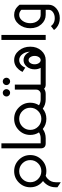

<svg xmlns="http://www.w3.org/2000/svg" viewBox="925 -1610 904 2794"><g transform="rotate(-90 1377.0 -213.0)"><path d="M283.2 -63.5Q350.1 -63.5 397.2 -110.6Q444.3 -157.7 444.3 -224.6Q444.3 -291.5 397.2 -338.6Q350.1 -385.7 283.2 -385.7Q216.3 -385.7 169.2 -338.6Q122.1 -291.5 122.1 -224.6Q122.1 -157.7 169.2 -110.6Q216.3 -63.5 283.2 -63.5ZM122.1 219.7 48.8 170.9V146.5Q48.8 32.7 139.6 -39.1Q48.8 -110.8 48.8 -224.6Q48.8 -321.8 117.4 -390.4Q186 -459 283.2 -459Q380.4 -459 449 -390.4Q517.6 -321.8 517.6 -224.6Q517.6 -127.4 449 -58.8Q380.4 9.8 283.2 9.8Q246.6 9.8 214.4 0Q189.9 11.7 168.9 32.2Q122.1 79.6 122.1 146.5Z M761.7 0H688.5Q615.2 0 615.2 -73.2V-644.5H688.5V-73.2H761.7Z M1044.9 -63.5Q1111.8 -63.5 1158.9 -110.6Q1206.1 -157.7 1206.1 -224.6Q1206.1 -291.5 1158.9 -338.6Q1111.8 -385.7 1044.9 -385.7Q978 -385.7 930.9 -338.6Q883.8 -291.5 883.8 -224.6Q883.8 -157.7 930.9 -110.6Q978 -63.5 1044.9 -63.5ZM1044.9 9.8Q960 9.8 897 -42.5Q838.4 0 761.7 0V-73.2Q809.6 -73.2 847.7 -97.7Q810.5 -153.3 810.5 -224.6Q810.5 -321.8 879.2 -390.4Q947.8 -459 1044.9 -459Q1142.1 -459 1210.7 -390.4Q1279.3 -321.8 1279.3 -224.6Q1279.3 -153.3 1242.2 -97.7Q1280.3 -73.2 1328.1 -73.2V0Q1251.5 0 1192.9 -42.5Q1129.9 9.8 1044.9 9.8Z M1406.2 -73.2Q1432.6 -73.2 1451.2 -91.8Q1469.7 -110.4 1469.7 -136.7V-449.2H1543V-73.2H1679.7V0H1543Q1501.5 0 1483.4 -23.4Q1449.7 0 1406.2 0H1328.1V-73.2ZM1423.3 -517.6Q1401.4 -517.6 1385.5 -533.4Q1369.6 -549.3 1369.6 -571.3Q1369.6 -593.8 1385.5 -609.4Q1401.4 -625 1423.3 -625Q1445.8 -625 1461.4 -609.4Q1477.1 -593.8 1477.1 -571.3Q1477.1 -549.3 1461.4 -533.4Q1445.8 -517.6 1423.3 -517.6ZM1589.4 -517.6Q1567.4 -517.6 1551.5 -533.4Q1535.6 -549.3 1535.6 -571.3Q1535.6 -593.8 1551.5 -609.4Q1567.4 -625 1589.4 -625Q1611.8 -625 1627.4 -609.4Q1643.1 -593.8 1643.1 -571.3Q1643.1 -549.3 1627.4 -533.4Q1611.8 -517.6 1589.4 -517.6Z M1899.4 -73.2Q1924.8 -73.2 1942.6 -98.9Q1960.4 -124.5 1960.4 -161.1Q1960.4 -197.8 1942.6 -223.4Q1924.8 -249 1899.4 -249Q1874 -249 1856.2 -223.4Q1838.4 -197.8 1838.4 -161.1Q1838.4 -124.5 1856.2 -98.9Q1874 -73.2 1899.4 -73.2ZM1899.4 0H1679.7V-73.2H1786.6Q1765.1 -111.8 1765.1 -161.1Q1765.1 -228 1804.4 -275.1Q1843.8 -322.3 1899.4 -322.3Q1955.1 -322.3 1994.1 -275.4Q2011.7 -254.4 2021.5 -229.5Q2020 -293.5 1985.8 -338.9Q1950.2 -385.7 1899.4 -385.7Q1848.6 -385.7 1813 -338.4Q1798.8 -319.8 1790 -297.4L1727.5 -336.9Q1740.7 -365.7 1761.2 -390.1Q1818.4 -459 1899.4 -459Q1980.5 -459 2037.6 -390.4Q2094.7 -321.8 2094.7 -224.6Q2094.7 -127.4 2037.6 -63.7Q1980.5 0 1899.4 0Z M2265.6 0H2192.4V-644.5H2265.6Z M2631.8 -73.2V-353.5Q2600.1 -385.7 2558.6 -385.7Q2507.8 -385.7 2472.2 -338.6Q2436.5 -291.5 2436.5 -224.6Q2436.5 -157.7 2472.2 -115.5Q2507.8 -73.2 2558.6 -73.2ZM2509.8 205.1Q2428.7 205.1 2371.6 157.7Q2350.6 140.6 2337.4 120.6L2395.5 75.7Q2404.3 92.3 2423.3 106Q2459 131.8 2509.8 131.8Q2560.5 131.8 2596.2 106.2Q2631.8 80.6 2631.8 43.9V0H2558.6Q2477.5 0 2420.4 -63.7Q2363.3 -127.4 2363.3 -224.6Q2363.3 -321.8 2420.4 -390.4Q2477.5 -459 2558.6 -459Q2598.1 -459 2631.8 -442.9Q2669.4 -424.3 2705.1 -379.9V43.9Q2705.1 110.8 2647.9 158Q2590.8 205.1 2509.8 205.1Z"/></g></svg>

Font: Catrinity
Style: Regular
Weight: 400
Designer: Alexander Lange
Foundry: High-Logic / Made with FontCreator
Version: Version 2.090;May 20, 2024;FontCreator 15.0.0.2974 64-bit